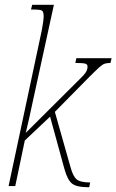

<svg xmlns="http://www.w3.org/2000/svg" viewBox="-20 -780 488 805"><path d="M448 -536 443 -516Q428 -516 419 -513Q410 -510 397 -498.5Q384 -487 356 -459L210 -311L276 -78Q286 -41 301.5 -28Q317 -15 358 -15L354 5H349Q302 5 282.5 -10Q263 -25 250 -72L190 -291L84 -191L44 0H16L155 -652Q163 -694 163 -712Q163 -731 156 -735.5Q149 -740 120 -740H110L115 -760H206L115 -343Q104 -289 88 -223L317 -451Q332 -465 339.5 -476.5Q347 -488 347 -501Q347 -510 338 -513Q329 -516 296 -516L300 -536Z"/></svg>

Font: Noto Serif CondThin
Style: Italic
Weight: 250
Width: 3
Italic angle: -12°
Designer: Monotype Design Team
Foundry: Monotype Imaging Inc.
Version: Version 1.001